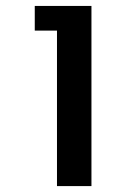

<svg xmlns="http://www.w3.org/2000/svg" viewBox="-20 -630 456 650"><path d="M172.9 0H289.6V-609.9H97.7V-526.4H172.9Z"/></svg>

Font: Atomic Age
Style: Regular
Weight: 400
Designer: James Grieshaber
Foundry: James Grieshaber
Version: Version 1.002